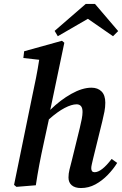

<svg xmlns="http://www.w3.org/2000/svg" viewBox="-20 -936 617 970"><path d="M63 8 51 -2 143 -451Q153 -497 162 -542.5Q171 -588 178 -634L98 -643L102 -677L293 -730L305 -720L234 -381Q285 -431 340.5 -462Q396 -493 442 -493Q474 -493 493 -474Q512 -455 512 -417Q512 -395 507.5 -371.5Q503 -348 497 -324L451 -137Q447 -120 444 -107Q441 -94 441 -86Q441 -66 458 -66Q493 -66 544 -133L572 -113Q553 -82 524.5 -52.5Q496 -23 462 -4.5Q428 14 389 14Q359 14 342.5 0Q326 -14 326 -39Q326 -59 331 -79Q336 -99 343 -126L383 -289Q389 -313 393 -334.5Q397 -356 397 -370Q397 -391 389 -400Q381 -409 367 -409Q342 -409 306.5 -390.5Q271 -372 227 -333L201 -213Q188 -154 178.5 -103.5Q169 -53 161 0ZM460 -916 577 -779 551 -753 424 -841 272 -753 256 -780 413 -916Z"/></svg>

Font: Source Serif Pro SemiBold
Style: Italic
Weight: 600
Italic angle: -12°
Designer: Frank Grießhammer
Foundry: Adobe Systems Incorporated
Version: Version 3.001;hotconv 1.0.111;makeotfexe 2.5.65597